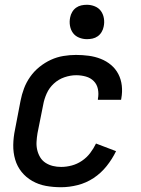

<svg xmlns="http://www.w3.org/2000/svg" viewBox="-20 -772 590 804"><path d="M236 12Q203 12 172.5 6.5Q142 1 115.5 -14Q89 -29 70.5 -52Q52 -75 43.5 -104Q35 -133 35.5 -165Q36 -197 43 -230L66 -350Q71 -376 80.5 -401.5Q90 -427 106.5 -450.5Q123 -474 145.5 -492Q168 -510 193 -521.5Q218 -533 245 -537.5Q272 -542 298 -542Q325 -542 351.5 -538.5Q378 -535 402 -525.5Q426 -516 445 -500Q464 -484 475.5 -462Q487 -440 490 -413.5Q493 -387 488 -360L487 -354H390V-358Q394 -379 390 -399Q386 -419 372.5 -432.5Q359 -446 339.5 -451.5Q320 -457 299 -457Q275 -457 250 -448.5Q225 -440 205.5 -422Q186 -404 175.5 -380.5Q165 -357 161 -334L137 -214Q134 -196 133 -178Q132 -160 136 -143.5Q140 -127 148.5 -113Q157 -99 171 -90Q185 -81 201.5 -77Q218 -73 236 -73Q258 -73 280.5 -79Q303 -85 323 -98.5Q343 -112 357.5 -131Q372 -150 382 -171L466 -139Q450 -106 426.5 -76.5Q403 -47 372 -26.5Q341 -6 305.5 3Q270 12 236 12ZM344 -608Q327 -608 311 -614.5Q295 -621 285.5 -634Q276 -647 273 -664.5Q270 -682 274 -700Q276 -711 282.5 -722Q289 -733 299 -740Q309 -747 320.5 -749.5Q332 -752 344 -752Q361 -752 377 -745.5Q393 -739 402.5 -726Q412 -713 415 -695.5Q418 -678 414 -660Q412 -649 405.5 -638Q399 -627 389 -620Q379 -613 367.5 -610.5Q356 -608 344 -608Z"/></svg>

Font: Lode Dark Term
Style: Bold Italic
Weight: 700
Italic angle: -11°
Monospace: yes
Designer: Belleve Invis
Foundry: Belleve Invis
Version: Version 29.2.0